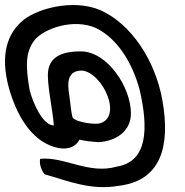

<svg xmlns="http://www.w3.org/2000/svg" viewBox="-51 -615 742 770"><path d="M600 -214C634 -24 592 110 426 130C313 150 224 111 128 84C114 67 106 42 110 22C208 12 305 86 418 53C541 33 545 -99 509 -255C480 -363 420 -461 333 -503C243 -542 128 -501 89 -456C49 -405 52 -346 68 -253C81 -203 120 -112 165 -112C160 -179 136 -280 142 -330C150 -392 206 -409 273 -409C380 -409 475 -264 474 -159C474 -91 416 -48 343 -45C313 -47 287 -50 268 -55C252 -26 224 -15 185 -21C83 -41 23 -140 -10 -244C-50 -374 -31 -467 33 -526C87 -579 241 -622 352 -574C473 -520 571 -376 600 -214ZM343 -119C446 -138 362 -324 278 -332C222 -332 217 -289 227 -232C232 -188 237 -148 241 -143C251 -128 307 -117 343 -119Z"/></svg>

Font: Snowfall
Style: RevObl
Weight: 400
Designer: Jasper
Foundry: Cannot Into Space Fonts
Version: Version 0.9